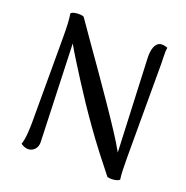

<svg xmlns="http://www.w3.org/2000/svg" viewBox="-128 -820 920 950"><g transform="rotate(20 332.5 -345.0)"><path d="M120 12Q109 12 99 8Q89 4 81 -2Q89 -26 91.5 -58.5Q94 -91 94 -120V-569Q94 -607 92.5 -637.5Q91 -668 87 -691Q94 -698 108.5 -700.5Q123 -703 137 -702Q151 -701 155 -697Q187 -650 229.5 -590Q272 -530 317 -465.5Q362 -401 405.5 -337.5Q449 -274 485 -219Q521 -164 543 -124L522 -611Q520 -646 528.5 -670Q537 -694 556 -700Q565 -702 575.5 -700.5Q586 -699 596 -695Q593 -678 594 -654Q595 -630 595 -612V-118Q595 -80 596 -52Q597 -24 600 -2Q595 4 582.5 7Q570 10 557 10Q544 10 536 7Q496 -43 456.5 -94.5Q417 -146 380 -198Q343 -250 309.5 -300Q276 -350 246.5 -396.5Q217 -443 192 -483Q167 -523 149 -555L167 -43Q168 -18 153.5 -3Q139 12 120 12Z"/></g></svg>

Font: Arima Medium
Style: Regular
Weight: 500
Designer: Joana Correia and Natanael Gama
Foundry: NDISCOVER
Version: Version 1.101;gftools[0.9.23]